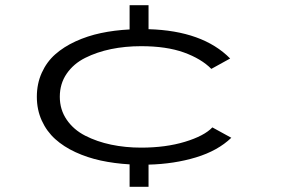

<svg xmlns="http://www.w3.org/2000/svg" viewBox="-20 -720 1090 740"><path d="M479.5 0V-86.5Q420.5 -90 368.5 -101.2Q316.5 -112.5 271 -133.5Q225.5 -154.5 192.8 -184Q160 -213.5 141 -255.2Q122 -297 122 -347Q122 -397.5 141 -439.5Q160 -481.5 192.8 -510.5Q225.5 -539.5 271.2 -560.5Q317 -581.5 368.8 -592.5Q420.5 -603.5 479.5 -606.5V-700H552.5V-607.5Q761.5 -601.5 867 -494.5L794.5 -454.5Q756 -493.5 688.8 -517.8Q621.5 -542 524 -542Q462.5 -542 408 -530.8Q353.5 -519.5 308.5 -497Q263.5 -474.5 237 -436Q210.5 -397.5 210.5 -347Q210.5 -297.5 237 -258.8Q263.5 -220 308.5 -197Q353.5 -174 408.2 -162.5Q463 -151 524 -151Q618.5 -151 692.8 -173.5Q767 -196 798.5 -229L871.5 -189Q819.5 -139 735.5 -113.5Q651.5 -88 552.5 -85.5V0Z"/></svg>

Font: League Mono Extended Light
Style: Regular
Weight: 300
Width: 9
Designer: Tyler Finck
Foundry: The League of Moveable Type / Tyler Finck
Version: Version 2.210